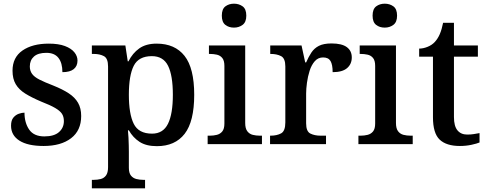

<svg xmlns="http://www.w3.org/2000/svg" viewBox="-20 -783 2647 1043"><path d="M217 10Q131 10 85.5 -19Q40 -48 40 -100Q40 -129 52.5 -144Q65 -159 82 -165Q99 -171 113 -171Q113 -116 138.5 -79Q164 -42 221 -42Q274 -42 300.5 -65.5Q327 -89 327 -125Q327 -149 316.5 -165Q306 -181 279.5 -196.5Q253 -212 204 -231Q152 -253 117.5 -274.5Q83 -296 65.5 -325.5Q48 -355 48 -399Q48 -471 102 -508.5Q156 -546 245 -546Q298 -546 332.5 -533Q367 -520 384 -499Q401 -478 401 -454Q401 -424 380.5 -407.5Q360 -391 319 -391Q319 -441 297.5 -468.5Q276 -496 232 -496Q187 -496 164.5 -476Q142 -456 142 -422Q142 -399 154 -382Q166 -365 194.5 -350.5Q223 -336 270 -318Q320 -298 353.5 -276Q387 -254 404 -224.5Q421 -195 421 -153Q421 -74 366 -32Q311 10 217 10Z M479 240V194H489Q509 194 527 189.5Q545 185 556 170Q567 155 567 125V-422Q567 -466 544.5 -478Q522 -490 490 -490H479V-536H661L674 -450H678Q700 -494 736.5 -520Q773 -546 831 -546Q930 -546 982.5 -479.5Q1035 -413 1035 -268Q1035 -123 983 -56Q931 11 832 11Q774 11 738 -12.5Q702 -36 680 -75H675Q677 -57 678 -35Q679 -13 679.5 7Q680 27 680 41V128Q680 157 691.5 171Q703 185 721 189.5Q739 194 759 194H768V240ZM806 -57Q866 -57 892.5 -110.5Q919 -164 919 -268Q919 -373 893 -425.5Q867 -478 805 -478Q733 -478 706.5 -425.5Q680 -373 680 -268Q680 -164 706.5 -110.5Q733 -57 806 -57Z M1108 0V-46H1121Q1140 -46 1158 -50.5Q1176 -55 1187.5 -69Q1199 -83 1199 -112V-425Q1199 -454 1187.5 -468Q1176 -482 1158 -486Q1140 -490 1121 -490H1115V-536H1312V-115Q1312 -85 1323.5 -70Q1335 -55 1353 -50.5Q1371 -46 1391 -46H1403V0ZM1251 -633Q1223 -633 1204 -648Q1185 -663 1185 -698Q1185 -734 1204.5 -748.5Q1224 -763 1251 -763Q1278 -763 1298 -748.5Q1318 -734 1318 -698Q1318 -663 1298 -648Q1278 -633 1251 -633Z M1447 0V-46H1450Q1484 -46 1507 -58.5Q1530 -71 1530 -118V-422Q1530 -466 1507 -478Q1484 -490 1451 -490H1448V-536H1618L1638 -444H1643Q1656 -474 1671.5 -497.5Q1687 -521 1712.5 -534Q1738 -547 1781 -547Q1837 -547 1864 -527Q1891 -507 1891 -471Q1891 -435 1865.5 -413Q1840 -391 1787 -391Q1787 -432 1775.5 -451.5Q1764 -471 1735 -471Q1708 -471 1690 -450.5Q1672 -430 1662 -398.5Q1652 -367 1647.5 -333.5Q1643 -300 1643 -275V-113Q1643 -69 1666 -57.5Q1689 -46 1721 -46H1751V0Z M1927 0V-46H1940Q1959 -46 1977 -50.5Q1995 -55 2006.5 -69Q2018 -83 2018 -112V-425Q2018 -454 2006.5 -468Q1995 -482 1977 -486Q1959 -490 1940 -490H1934V-536H2131V-115Q2131 -85 2142.5 -70Q2154 -55 2172 -50.5Q2190 -46 2210 -46H2222V0ZM2070 -633Q2042 -633 2023 -648Q2004 -663 2004 -698Q2004 -734 2023.5 -748.5Q2043 -763 2070 -763Q2097 -763 2117 -748.5Q2137 -734 2137 -698Q2137 -663 2117 -648Q2097 -633 2070 -633Z M2478 10Q2405 10 2368.5 -24.5Q2332 -59 2332 -146V-475H2257V-519Q2279 -519 2302.5 -528.5Q2326 -538 2341 -554Q2358 -572 2369 -597.5Q2380 -623 2387 -659H2446V-536H2576V-475H2446V-147Q2446 -98 2465 -75Q2484 -52 2518 -52Q2537 -52 2553 -54.5Q2569 -57 2585 -60V-9Q2571 -3 2541.5 3.5Q2512 10 2478 10Z"/></svg>

Font: Noto Naskh Arabic Medium
Style: Regular
Weight: 500
Designer: Monotype Design Team, David Williams, Mohamad Dakak and Nizar Qandah
Foundry: Monotype Imaging Inc.
Version: Version 2.016